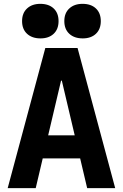

<svg xmlns="http://www.w3.org/2000/svg" viewBox="-20 -980 640 1000"><path d="M20 0 216 -730H384L580 0H434L302 -560H298L166 0ZM140 -155V-275H460V-155ZM191 -780Q147 -780 121 -804Q95 -828 95 -870Q95 -912 121 -936Q147 -960 190 -960Q234 -960 259.5 -936Q285 -912 285 -870Q285 -828 259.5 -804Q234 -780 191 -780ZM411 -780Q367 -780 341 -804Q315 -828 315 -870Q315 -912 341 -936Q367 -960 410 -960Q454 -960 479.5 -936Q505 -912 505 -870Q505 -828 479.5 -804Q454 -780 411 -780Z"/></svg>

Font: M PLUS Code Latin Expanded
Style: Bold
Weight: 700
Width: 7
Designer: Coji Morishita
Foundry: UNDERFOREST DESIGN
Version: Version 1.002; ttfautohint (v1.8.3)